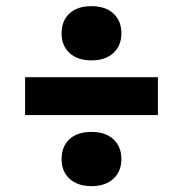

<svg xmlns="http://www.w3.org/2000/svg" viewBox="-20 -700 609 639"><path d="M185 -589Q185 -631 211.2 -655.2Q237.5 -679.5 284.5 -679.5Q331 -679.5 357.5 -655Q384 -630.5 384 -589Q384 -548 357.2 -523.5Q330.5 -499 284.5 -499Q238.5 -499 211.8 -523.2Q185 -547.5 185 -589ZM63.5 -317V-443H505.5V-317ZM185 -170.5Q185 -212.5 211.2 -236.8Q237.5 -261 284.5 -261Q331 -261 357.5 -236.5Q384 -212 384 -170.5Q384 -129.5 357.2 -105Q330.5 -80.5 284.5 -80.5Q238.5 -80.5 211.8 -104.8Q185 -129 185 -170.5Z"/></svg>

Font: Encode Sans Semi Expanded
Style: Bold
Weight: 700
Width: 6
Designer: Multiple Designers
Foundry: Impallari Type
Version: Version 2.000